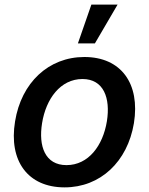

<svg xmlns="http://www.w3.org/2000/svg" viewBox="-20 -799 645 830"><path d="M259.2 11C413.7 11 531.2 -99.8 558.9 -266.3C586.6 -437.9 503.2 -552.6 344.8 -552.6C190 -552.6 72.1 -441.8 45.1 -274.1C17 -103.7 100.1 11 259.2 11ZM161.9 -266.7C178.6 -371.1 240.8 -457.4 336.6 -457.4C428.3 -457.4 458.1 -375 442.1 -274.9C425.1 -170.1 362.9 -85.2 267.4 -85.2C175.1 -85.2 145.6 -166.5 161.9 -266.7ZM316.8 -611.5H390.3L488.3 -779.1H375Z"/></svg>

Font: Magic Ui Pro Semi Bold
Style: Italic
Weight: 600
Italic angle: -9.39999°
Designer: Stefan Endress, Andreas Faust
Version: Version 1.000;FEAKit 1.0